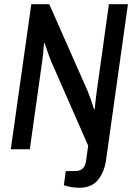

<svg xmlns="http://www.w3.org/2000/svg" viewBox="-20 -706 636 908"><path d="M282 170 291 103H335Q381 103 387 55L397 -17L221 -418Q211 -442 191 -502L188 -500Q184 -443 180 -420L121 0H31L128 -686H213L396 -272Q405 -250 425 -189L428 -190Q434 -253 437 -270L495 -686H585L481 55Q472 110 442.5 146Q413 182 355 182Q337 182 316.5 178.5Q296 175 282 170Z"/></svg>

Font: Archivo Narrow Medium
Style: Italic
Weight: 500
Italic angle: -8°
Designer: Hector Gatti
Foundry: Omnibus-Type
Version: Version 2.001